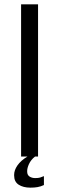

<svg xmlns="http://www.w3.org/2000/svg" viewBox="-20 -720 297 883"><path d="M141 0H155V-700H77V0H106C86 12 70.7 25.7 60 41C50 55.7 45 70 45 84V87C45 106.3 52 120.5 66 129.5C80 138.5 98 143 120 143C132 143 142.8 142.2 152.5 140.5C162.2 138.8 172 135.7 182 131V90C176 92.7 170.2 94.8 164.5 96.5C158.8 98.2 151.3 99 142 99C132 99 123.3 96.7 116 92C108.7 87.3 105 79.7 105 69V66C105 57.3 107.7 47 113 35C119 21.7 128.3 10 141 0Z"/></svg>

Font: Bebas Neue Regular two
Style: Regular2
Weight: 400
Designer: Ryoichi Tsunekawa & LGV (GE)
Foundry: Free Software Foundation, Inc.
Version: Version 1.003 August 13, 2016